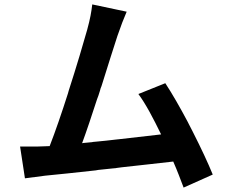

<svg xmlns="http://www.w3.org/2000/svg" viewBox="-20 -806 1040 870"><path d="M944 -15C923 -67 891 -135 856 -204L851 -214C846 -224 841 -234 836 -243L831 -253C796 -319 760 -382 729 -429L607 -380C640 -336 675 -269 710 -197C654 -191 587 -183 518 -175L508 -174C477 -170 445 -167 414 -164L403 -163C398 -162 393 -161 388 -161L378 -160C374 -160 371 -159 367 -159L357 -158C355 -158 354 -157 352 -157C372 -211 396 -283 420 -357L426 -373L433 -395L436 -406L440 -416C469 -508 496 -595 512 -643C527 -687 541 -723 554 -753L398 -786C394 -752 389 -722 375 -671C359 -614 327 -505 291 -394L288 -383C260 -295 230 -208 205 -144C196 -144 187 -143 179 -143C162 -142 144 -142 125 -142H115C105 -142 95 -142 85 -142H71L93 2C125 -2 160 -7 185 -10C239 -15 323 -24 414 -34L425 -36C447 -38 470 -41 492 -43L504 -44L509 -45L532 -48C617 -57 701 -67 765 -74C784 -31 799 10 812 44L944 -15Z"/></svg>

Font: Glow Sans SC Normal
Style: Bold
Weight: 700
Designer: Ryoko NISHIZUKA (kana, bopomofo & ideographs); Paul D. Hunt (Latin, Greek & Cyrillic); Sandoll Communications, Soo-young
Version: Version 0.93